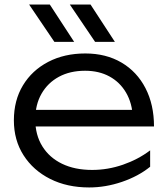

<svg xmlns="http://www.w3.org/2000/svg" viewBox="-20 -811 736 844"><path d="M372 13Q275 13 200.5 -24.5Q126 -62 83.5 -128.5Q41 -195 41 -282Q41 -370 81 -436Q121 -502 192 -539Q263 -576 355 -576Q446 -576 514 -536Q582 -496 619.5 -423.5Q657 -351 657 -255H111V-328H618L564 -295Q561 -358 534 -404Q507 -450 461 -475Q415 -500 354 -500Q288 -500 239 -473.5Q190 -447 162.5 -399Q135 -351 135 -286Q135 -218 166 -168Q197 -118 253 -91Q309 -64 385 -64Q454 -64 520.5 -87Q587 -110 640 -150V-78Q588 -36 516 -11.5Q444 13 372 13ZM378 -791 485 -627H398L287 -791ZM199 -791 306 -627H219L108 -791Z"/></svg>

Font: Unbounded Light
Style: Regular
Weight: 300
Designer: Luke Prowse, Jean-Baptiste Morizot, Fátima Lázaro, Florian Runge
Foundry: NaN
Version: Version 1.700